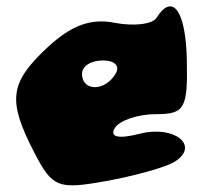

<svg xmlns="http://www.w3.org/2000/svg" viewBox="-20 -613 636 597"><path d="M467 -558C454 -537 395 -531 337 -542C262 -557 201 -534 127 -465C9 -355 3 -300 87 -138C143 -30 160 -23 310 -50C398 -66 496 -93 523 -110C603 -160 522 -225 414 -197C347 -180 320 -187 337 -215C352 -239 410 -258 464 -258C554 -258 564 -275 561 -425C558 -579 517 -637 467 -558ZM339 -383C324 -358 299 -342 275 -342C251 -342 235 -358 235 -383C235 -407 262 -425 300 -425C338 -425 354 -407 339 -383Z"/></svg>

Font: Hussar Skorodowane
Style: Bold
Weight: 700
Foundry: Cannot Into Space Fonts
Version: Version 0.892